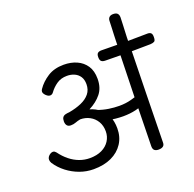

<svg xmlns="http://www.w3.org/2000/svg" viewBox="-164 -1141 1343 1327"><g transform="rotate(-20 507.5 -478.0)"><path d="M313 -10Q260 -10 211 -28Q162 -46 121 -77.5Q80 -109 52 -151Q48 -158 46 -164.5Q44 -171 44 -177Q44 -189 51 -198.5Q58 -208 68 -214Q78 -220 87 -220Q95 -220 100.5 -216Q106 -212 110 -207Q137 -170 169.5 -144Q202 -118 238.5 -104.5Q275 -91 314 -91Q366 -91 403 -109Q440 -127 460 -158.5Q480 -190 480 -228Q480 -270 461.5 -301Q443 -332 411.5 -349Q380 -366 342 -366Q321 -362 304.5 -355.5Q288 -349 268 -349Q249 -349 240 -360.5Q231 -372 231 -391Q231 -410 238 -420Q245 -430 258 -433.5Q271 -437 288 -438Q339 -447 379.5 -464.5Q420 -482 443 -510.5Q466 -539 466 -580Q466 -614 451.5 -636Q437 -658 412.5 -669Q388 -680 358 -680Q314 -680 282 -658Q250 -636 227 -604Q218 -592 203 -592Q194 -592 184 -599Q174 -606 166.5 -616Q159 -626 159 -635Q159 -640 161 -645Q163 -650 166 -654Q195 -697 244 -728.5Q293 -760 363 -760Q416 -760 458.5 -741Q501 -722 526 -684.5Q551 -647 551 -589Q551 -523 517 -480.5Q483 -438 426 -409Q467 -397 497.5 -372.5Q528 -348 545 -310Q562 -272 562 -220Q562 -157 531 -109.5Q500 -62 444.5 -36Q389 -10 313 -10ZM629 -284Q604 -284 574 -287Q544 -290 515 -296.5Q486 -303 463 -314Q452 -320 444.5 -330Q437 -340 437 -351Q437 -363 442 -372.5Q447 -382 455 -387Q463 -392 471 -388Q512 -373 552 -367Q592 -361 629 -361Q677 -361 717 -372Q757 -383 795 -396Q809 -401 819.5 -389.5Q830 -378 830 -360Q830 -347 824 -336Q818 -325 805 -320Q765 -304 722 -294Q679 -284 629 -284ZM781 16Q761 16 750.5 7Q740 -2 740 -23Q743 -199 747 -373Q751 -547 756 -722Q756 -739 768 -748Q780 -757 799 -757Q821 -757 830.5 -747.5Q840 -738 839 -719Q835 -544 831.5 -369.5Q828 -195 825 -19Q825 -1 813.5 7.5Q802 16 781 16ZM645 -688Q626 -688 616 -696Q606 -704 606 -727Q606 -750 617 -757.5Q628 -765 647 -764Q813 -760 978 -764Q997 -765 1006.5 -756.5Q1016 -748 1015 -725Q1015 -701 1005 -695Q995 -689 976 -688Q893 -686 811 -686Q729 -686 645 -688ZM799 -696Q777 -696 767.5 -706.5Q758 -717 758 -733Q759 -765 759.5 -789.5Q760 -814 761 -835.5Q762 -857 763 -880.5Q764 -904 765 -935Q765 -952 775 -962Q785 -972 804 -972Q826 -972 835.5 -962Q845 -952 845 -933Q844 -902 843 -878.5Q842 -855 841 -834Q840 -813 839 -789Q838 -765 838 -733Q838 -717 828 -706.5Q818 -696 799 -696Z"/></g></svg>

Font: Playpen Sans Deva
Style: Regular
Weight: 400
Designer: Pooja Saxena, Gunjan Panchal, Laura Meseguer, Veronika Burian, José Scaglione
Foundry: TypeTogether
Version: Version 2.000